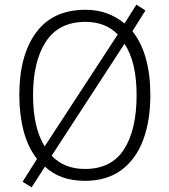

<svg xmlns="http://www.w3.org/2000/svg" viewBox="-20 -767 726 825"><path d="M626 -358Q626 -249 595.5 -166.5Q565 -84 502.5 -37Q440 10 345 10Q291 10 248 -5.5Q205 -21 173 -51L116 38L77 14L139 -84Q100 -134 81.5 -204Q63 -274 63 -359Q63 -529 135 -627Q207 -725 347 -725Q398 -725 440 -709.5Q482 -694 515 -666L566 -747L605 -722L549 -633Q626 -536 626 -358ZM122 -358Q122 -218 172 -138L486 -619Q433 -673 347 -673Q233 -673 177.5 -588.5Q122 -504 122 -358ZM567 -358Q567 -500 515 -579L202 -98Q256 -41 345 -41Q459 -41 513 -125.5Q567 -210 567 -358Z"/></svg>

Font: Noto Sans Khmer UI SemiCondensed Light
Style: Regular
Weight: 300
Width: 4
Designer: Danh Hong and the Monotype Design Team
Foundry: Monotype Imaging Inc.
Version: Version 2.002; ttfautohint (v1.8.4.7-5d5b)